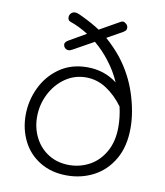

<svg xmlns="http://www.w3.org/2000/svg" viewBox="-83 -815 759 882"><g transform="rotate(10 296.0 -374.0)"><path d="M539 -267Q539 -181 504.5 -121.5Q470 -62 413 -32Q356 -2 288 -2Q216 -2 162.5 -34.5Q109 -67 81.5 -122Q54 -177 54 -243Q54 -310 83 -371Q112 -432 166.5 -470Q221 -508 296 -508Q375 -508 435 -462Q413 -512 382 -552Q350 -595 309 -629L214 -576Q204 -570 196 -570Q186 -570 179 -577Q172 -584 172 -594Q172 -604 187 -613L267 -659Q224 -686 183 -700Q170 -704 170 -720Q170 -730 177.5 -738Q185 -746 196 -746Q207 -746 227 -736Q280 -711 316 -687L408 -739Q414 -743 420 -743Q427 -743 435.5 -735.5Q444 -728 444 -717Q444 -709 439 -704Q434 -699 425 -694L357 -656Q398 -620 430 -580Q485 -509 512 -425Q539 -341 539 -267ZM483 -262Q483 -308 472 -356Q437 -404 393 -432.5Q349 -461 298 -461Q244 -461 200.5 -430.5Q157 -400 132 -350Q107 -300 107 -244Q107 -191 130 -146.5Q153 -102 194.5 -76.5Q236 -51 290 -51Q340 -51 384 -74.5Q428 -98 455.5 -146Q483 -194 483 -262Z"/></g></svg>

Font: Mali Light
Style: Regular
Weight: 300
Designer: Kitiyaporn Chalermlarp | Katatrad Aksorn Co.,Ltd.
Foundry: Cadson Demak Co.,Ltd.
Version: Version 1.000; ttfautohint (v1.6)